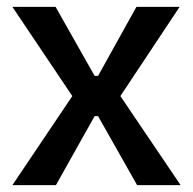

<svg xmlns="http://www.w3.org/2000/svg" viewBox="-20 -540 562 560"><path d="M16.1 0 190.9 -259.8 16.1 -520H142.1L255.9 -318.8H266.1L377.9 -520H503.9L331.1 -259.8L506.8 0H379.9L266.1 -201.2H255.9L143.1 0Z"/></svg>

Font: Bricolage Grotesque Medium
Style: Regular
Weight: 500
Designer: Mathieu Triay
Foundry: Atelier Triay
Version: Version 1.000;gftools[0.9.30]